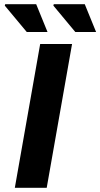

<svg xmlns="http://www.w3.org/2000/svg" viewBox="-20 -897 479 917"><path d="M107.9 -744.1 2.9 -870.1 4.9 -877H152.8L207 -744.1ZM339.8 -744.1 234.9 -870.1 236.8 -877H384.8L439 -744.1ZM50.8 0 171.9 -687H324.2L203.1 0Z"/></svg>

Font: Archivo Expanded SemiBold
Style: Italic
Weight: 600
Width: 7
Italic angle: -10°
Designer: Hector Gatti
Foundry: Omnibus-Type
Version: Version 2.001